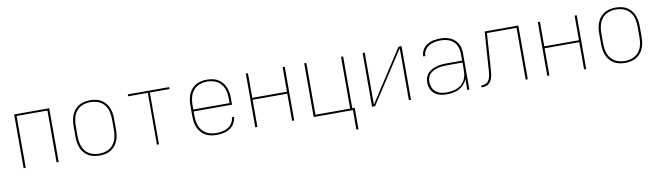

<svg xmlns="http://www.w3.org/2000/svg" viewBox="-38 -1106 6413 1865"><g transform="rotate(-10 3168.0 -173.0)"><path d="M115 0H136V-511H440V0H461V-530H115Z M864 8Q898 8 931 -0.5Q964 -9 990.5 -30Q1017 -51 1034 -80.5Q1051 -110 1057.5 -143Q1064 -176 1064 -210V-320Q1064 -354 1057.5 -387Q1051 -420 1034 -449.5Q1017 -479 990.5 -500Q964 -521 931 -529.5Q898 -538 864 -538Q830 -538 797.5 -529.5Q765 -521 738 -500Q711 -479 694 -449.5Q677 -420 670.5 -387Q664 -354 664 -320V-210Q664 -176 670.5 -143Q677 -110 694 -80.5Q711 -51 738 -30Q765 -9 797.5 -0.5Q830 8 864 8ZM864 -11Q826 -11 789.5 -24Q753 -37 728.5 -67.5Q704 -98 694.5 -135Q685 -172 685 -210V-320Q685 -358 694.5 -395.5Q704 -433 728.5 -463Q753 -493 789.5 -506Q826 -519 864 -519Q902 -519 938.5 -506Q975 -493 1000 -463Q1025 -433 1034 -395.5Q1043 -358 1043 -320V-210Q1043 -172 1034 -135Q1025 -98 1000 -67.5Q975 -37 938.5 -24Q902 -11 864 -11Z M1430 0H1450V-511H1644V-530H1236V-511H1430Z M2017 8Q2051 8 2084.5 1.5Q2118 -5 2147.5 -23.5Q2177 -42 2194.5 -72Q2212 -102 2214 -136H2193Q2192 -106 2175.5 -79.5Q2159 -53 2133 -37.5Q2107 -22 2077 -16.5Q2047 -11 2017 -11Q1979 -11 1942.5 -24Q1906 -37 1881 -67Q1856 -97 1846.5 -134.5Q1837 -172 1837 -210V-256H2216V-320Q2216 -354 2209.5 -387Q2203 -420 2186 -449.5Q2169 -479 2142.5 -500Q2116 -521 2083 -529.5Q2050 -538 2016 -538Q1982 -538 1949.5 -529.5Q1917 -521 1890 -500Q1863 -479 1846 -449.5Q1829 -420 1822.5 -387Q1816 -354 1816 -320V-210Q1816 -176 1822.5 -143Q1829 -110 1846 -80.5Q1863 -51 1890.5 -30Q1918 -9 1951 -0.5Q1984 8 2017 8ZM1837 -275V-320Q1837 -358 1846.5 -395.5Q1856 -433 1880.5 -463Q1905 -493 1941.5 -506Q1978 -519 2016 -519Q2054 -519 2090.5 -506Q2127 -493 2152 -463Q2177 -433 2186 -395.5Q2195 -358 2195 -320V-275Z M2400 0H2421V-268H2763V0H2784V-530H2763V-287H2421V-530H2400Z M3363 192H3384V-19H3360V-530H3339V-19H2997V-530H2976V0H3363Z M3552 0H3582L3915 -513V0H3936V-530H3906L3573 -17V-530H3552Z M4289 8Q4330 8 4370.5 -2.5Q4411 -13 4443.5 -40.5Q4476 -68 4491 -107V0H4512V-355Q4512 -385 4505 -415Q4498 -445 4479.5 -469.5Q4461 -494 4435 -510Q4409 -526 4379 -532Q4349 -538 4318 -538Q4285 -538 4251.5 -531.5Q4218 -525 4189 -507Q4160 -489 4143 -459Q4126 -429 4126 -395H4147Q4147 -425 4162.5 -451Q4178 -477 4204 -492.5Q4230 -508 4259.5 -513.5Q4289 -519 4318 -519Q4352 -519 4385.5 -510Q4419 -501 4444.5 -477.5Q4470 -454 4480.5 -421.5Q4491 -389 4491 -355V-289H4339Q4309 -289 4279.5 -285.5Q4250 -282 4221.5 -272Q4193 -262 4168.5 -244Q4144 -226 4132 -197.5Q4120 -169 4120 -139Q4120 -107 4132 -77Q4144 -47 4169.5 -26.5Q4195 -6 4226 1Q4257 8 4289 8ZM4292 -11Q4264 -11 4236 -17Q4208 -23 4185.5 -41Q4163 -59 4152 -86Q4141 -113 4141 -141Q4141 -168 4152 -192.5Q4163 -217 4185.5 -232.5Q4208 -248 4233.5 -256.5Q4259 -265 4286 -267.5Q4313 -270 4339 -270H4491V-189Q4491 -151 4478 -115Q4465 -79 4434.5 -54.5Q4404 -30 4367 -20.5Q4330 -11 4292 -11Z M4632 0Q4655 0 4677 -6Q4699 -12 4714 -29Q4729 -46 4736 -67.5Q4743 -89 4746 -111Q4749 -133 4750.5 -155.5Q4752 -178 4754 -200L4775 -511H5067V0H5088V-530H4756L4733 -201Q4732 -182 4730.5 -162Q4729 -142 4727 -122Q4725 -102 4720 -83Q4715 -64 4702.5 -47.5Q4690 -31 4671 -25Q4652 -19 4632 -19Z M5280 0H5301V-268H5643V0H5664V-530H5643V-287H5301V-530H5280Z M6048 8Q6082 8 6115 -0.5Q6148 -9 6174.5 -30Q6201 -51 6218 -80.5Q6235 -110 6241.5 -143Q6248 -176 6248 -210V-320Q6248 -354 6241.5 -387Q6235 -420 6218 -449.5Q6201 -479 6174.5 -500Q6148 -521 6115 -529.5Q6082 -538 6048 -538Q6014 -538 5981.5 -529.5Q5949 -521 5922 -500Q5895 -479 5878 -449.5Q5861 -420 5854.5 -387Q5848 -354 5848 -320V-210Q5848 -176 5854.5 -143Q5861 -110 5878 -80.5Q5895 -51 5922 -30Q5949 -9 5981.5 -0.5Q6014 8 6048 8ZM6048 -11Q6010 -11 5973.5 -24Q5937 -37 5912.5 -67.5Q5888 -98 5878.5 -135Q5869 -172 5869 -210V-320Q5869 -358 5878.5 -395.5Q5888 -433 5912.5 -463Q5937 -493 5973.5 -506Q6010 -519 6048 -519Q6086 -519 6122.5 -506Q6159 -493 6184 -463Q6209 -433 6218 -395.5Q6227 -358 6227 -320V-210Q6227 -172 6218 -135Q6209 -98 6184 -67.5Q6159 -37 6122.5 -24Q6086 -11 6048 -11Z"/></g></svg>

Font: Iosevka Sparkle Thin
Style: Regular
Weight: 100
Designer: Belleve Invis
Foundry: Belleve Invis
Version: Version 4.5.0; ttfautohint (v1.8.3)